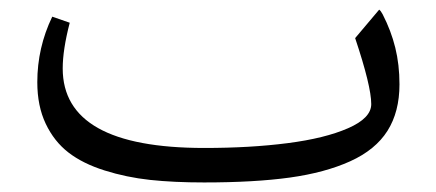

<svg xmlns="http://www.w3.org/2000/svg" viewBox="-20 -383 913 402"><path d="M407.2 -1Q344.2 -1 294.4 -6.3Q244.6 -11.7 199 -26.1Q153.3 -40.5 123.3 -63.7Q93.3 -86.9 75.7 -124Q58.1 -161.1 58.1 -210.9Q58.1 -283.2 89.4 -348.1L126 -335.4Q111.3 -278.8 111.3 -239.7Q111.3 -73.2 407.7 -73.2Q504.4 -73.2 582.3 -83.3Q660.2 -93.3 708.7 -114.5Q757.3 -135.7 757.3 -165Q757.3 -202.6 723.6 -303.2L773.9 -362.8Q777.3 -360.4 781.2 -353Q798.8 -318.8 807.6 -283.2Q816.4 -247.6 816.4 -206.5Q816.4 -148.9 791.3 -109.1Q766.1 -69.3 713.4 -45.4Q660.6 -21.5 586.7 -11.2Q512.7 -1 407.2 -1Z"/></svg>

Font: Sahel Light FD
Style: Light-FD
Weight: 300
Foundry: Saber Rastikerdar (saber.rastikerdar@gmail.com)
Version: Version 3.3.0